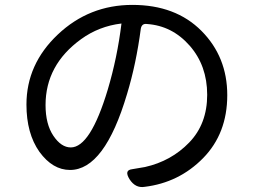

<svg xmlns="http://www.w3.org/2000/svg" viewBox="-20 -738 1040 784"><path d="M570 25Q533 31 509 -6Q486 -43 519 -47L572 -56Q679 -80 752.5 -156Q826 -232 826 -351Q826 -470 754.5 -551.5Q683 -633 580 -640Q559 -643 555 -621Q536 -477 499 -355Q407 -44 266 -44Q195 -44 141 -118Q88 -193 88 -311Q88 -476 216 -597Q344 -718 520.5 -718Q697 -718 802.5 -612Q908 -506 908 -349.5Q908 -193 809.5 -92.5Q711 8 570 25ZM311 -578Q166 -473 166 -309Q166 -231 198 -183.5Q230 -136 269 -136Q349 -136 420 -372Q459 -503 476 -642Q384 -631 311 -578Z"/></svg>

Font: Raw Maruko Gothic CJK TC
Style: Regular
Weight: 400
Version: Version 1.001